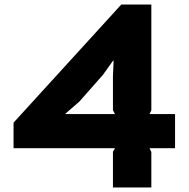

<svg xmlns="http://www.w3.org/2000/svg" viewBox="-20 -830 835 850"><path d="M755 -174H642L650 -157V0H480V-158L489 -174H40V-287L517 -810H650V-342L642 -325H755ZM489 -325 480 -342V-492L483 -562H481L436 -499L332 -381L270 -327V-325Z"/></svg>

Font: TypoPRO Sinkin Sans
Style: 700 Bold
Weight: 700
Designer: Keith Bates
Foundry: K-Type
Version: Sinkin Sans (version 1.0)  by Keith Bates   •   © 2014   www